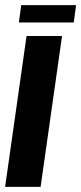

<svg xmlns="http://www.w3.org/2000/svg" viewBox="-22 -732 318 752"><path d="M-2 0 82 -591H221L137 0ZM52 -644 61 -712H276L267 -644Z"/></svg>

Font: Alumni Sans Thin ExtraBold
Style: Italic
Weight: 800
Italic angle: -8°
Version: Version 1.016